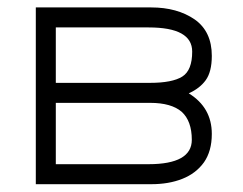

<svg xmlns="http://www.w3.org/2000/svg" viewBox="-20 -482 638 504"><path d="M377 1.5C377 1.5 74 1.5 74 1.5C74 1.5 74 -462.5 74 -462.5C74 -462.5 377 -462.5 377 -462.5C422.5 -462.5 460.5 -452 491 -431C521 -410 536 -378 536 -335.5C536 -335.5 536 -335.5 536 -335.5C536 -307 530.5 -286 520 -271.5C509.5 -257 494.5 -245.5 475.5 -237C475.5 -237 475.5 -237 475.5 -237C516 -212 536 -176.5 536 -130.5C536 -130.5 536 -130.5 536 -130.5C536 -100 529 -75.5 515.5 -56C501.5 -36.5 482.5 -22 458.5 -12.5C434.5 -3 407.5 1.5 377 1.5C377 1.5 377 1.5 377 1.5ZM126.5 -212C126.5 -212 126.5 -51 126.5 -51C126.5 -51 370 -51 370 -51C445.5 -51 483.5 -72.5 483.5 -115C483.5 -115 483.5 -115 483.5 -115C483.5 -148 474.5 -172.5 457 -188.5C439 -204 411.5 -212 374 -212C374 -212 374 -212 374 -212C374 -212 126.5 -212 126.5 -212ZM126.5 -410C126.5 -410 126.5 -264.5 126.5 -264.5C126.5 -264.5 374 -264.5 374 -264.5C412.5 -264.5 441 -270 458.5 -281C476 -292 484.5 -314 484.5 -346.5C484.5 -346.5 484.5 -346.5 484.5 -346.5C484.5 -389 446.5 -410 370 -410C370 -410 370 -410 370 -410C370 -410 126.5 -410 126.5 -410Z"/></svg>

Font: Jura-Fortis-Regular
Style: Regular
Weight: 500
Designer: Daniel Johnson, Alexei Vanyashin, Mirko Velimirovic
Foundry: Daniel Johnson
Version: ""